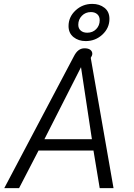

<svg xmlns="http://www.w3.org/2000/svg" viewBox="-20 -966 686 986"><path d="M359 -676Q370 -698 383.5 -708Q397 -718 414 -718Q434 -718 444 -710Q454 -702 454 -690Q454 -681 446 -669L563 0H492L460 -193H178L78 0H2ZM452 -251 396 -621 208 -251ZM332 -832Q332 -879 368 -912.5Q404 -946 454 -946Q491 -946 516.5 -926Q542 -906 542 -869Q542 -822 506 -788.5Q470 -755 420 -755Q383 -755 357.5 -775.5Q332 -796 332 -832ZM492 -862Q492 -882 479.5 -893Q467 -904 447 -904Q419 -904 400.5 -885Q382 -866 382 -839Q382 -820 394.5 -809Q407 -798 428 -798Q456 -798 474 -816.5Q492 -835 492 -862Z"/></svg>

Font: Niramit Light
Style: Italic
Weight: 300
Italic angle: -10°
Designer: Katatrad Aksorn Co.,Ltd.
Foundry: Cadson Demak Co.,Ltd.
Version: Version 1.000; ttfautohint (v1.6)